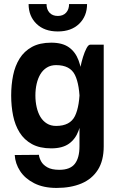

<svg xmlns="http://www.w3.org/2000/svg" viewBox="-20 -720 588 945"><path d="M120.8 -700H209Q209 -673.5 223.8 -657.5Q238.5 -641.5 264.5 -641.5Q290.5 -641.5 305.2 -657.5Q320 -673.5 320 -700H408.5Q408.5 -640.8 369.8 -603Q331 -565.2 264.5 -565.2Q198 -565.2 159.4 -603Q120.8 -640.8 120.8 -700ZM490.5 0Q490.5 70.8 461.6 116Q432.8 161.2 380.8 183.1Q328.8 205 258.2 205Q193.8 205 148.4 181.9Q103 158.8 79 122Q55 85.2 52.5 43L171.5 42Q173 56.5 182.2 73.9Q191.5 91.2 213 103.5Q234.5 115.8 272 115.8Q325.2 115.8 348.2 86.4Q371.2 57 371.2 0Q371.2 0 389.4 0Q407.5 0 430.9 0Q454.2 0 472.4 0Q490.5 0 490.5 0ZM154.2 -250Q154.2 -219.8 160.5 -192.2Q166.8 -164.8 179.1 -144.4Q191.5 -124 210.8 -112.1Q230 -100.2 256.2 -100.2Q325 -100.2 348.9 -148.9Q372.8 -197.5 372.8 -296Q372.8 -296 382.1 -296Q391.5 -296 391.5 -296Q391.5 -230.2 386.8 -174.1Q382 -118 366.6 -76.6Q351.2 -35.2 319.1 -12.5Q287 10.2 232.2 10.2Q175.5 10.2 137.2 -10.8Q99 -31.8 76.5 -67.9Q54 -104 44.5 -150.8Q35 -197.5 35 -250ZM154.2 -249.8H35Q35 -302.2 44.5 -349Q54 -395.8 76.5 -431.9Q99 -468 137.2 -489Q175.5 -510 232.2 -510Q287 -510 319.1 -487.2Q351.2 -464.5 366.6 -423.1Q382 -381.8 386.8 -325.6Q391.5 -269.5 391.5 -203.8Q391.5 -203.8 382.1 -203.8Q372.8 -203.8 372.8 -203.8Q372.8 -302.5 348.9 -351Q325 -399.5 256.2 -399.5Q230 -399.5 210.8 -387.6Q191.5 -375.8 179.1 -355.4Q166.8 -335 160.5 -307.9Q154.2 -280.8 154.2 -249.8ZM490.5 0H371.2V-354.2Q371.2 -366.2 376 -390.2Q380.8 -414.2 388.6 -439.6Q396.5 -465 405.8 -482.5Q415 -500 423.8 -500H490.5Z"/></svg>

Font: Haskoy
Style: Regular
Weight: 400
Designer: Ertekin Erdin
Foundry: Ertekin Erdin
Version: Version 1.500